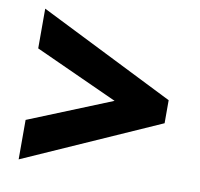

<svg xmlns="http://www.w3.org/2000/svg" viewBox="-66 -707 719 690"><g transform="rotate(10 293.0 -362.0)"><path d="M45 -231 348 -354 45 -492V-637L539 -390V-306L45 -87Z"/></g></svg>

Font: Noto Sans Syriac Eastern Black
Style: Regular
Weight: 900
Designer: Patrick Giasson and the Monotype Design Team
Foundry: Monotype Imaging Inc.
Version: Version 3.001; ttfautohint (v1.8.4.7-5d5b)